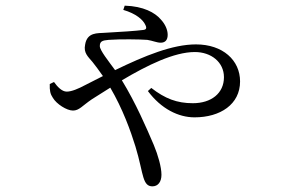

<svg xmlns="http://www.w3.org/2000/svg" viewBox="-20 -591 1040 679"><path d="M171 -301 156 -294C155 -271 158 -258 167 -245C180 -223 216 -200 238 -200C260 -200 271 -217 305 -240L370 -281C414 -206 442 -128 459 -73C474 -24 481 18 487 36C494 59 503 68 519 68C539 68 551 52 551 27C551 0 539 -42 524 -78C498 -139 460 -227 411 -307C502 -361 596 -407 669 -407C727 -407 772 -371 772 -318C772 -261 727 -226 662 -226C606 -226 564 -242 515 -280L503 -269C550 -206 611 -176 668 -176C759 -176 829 -222 829 -303C829 -378 768 -434 673 -434C590 -434 492 -394 387 -343C363 -376 333 -413 333 -428C333 -445 342 -448 364 -450C407 -453 473 -452 501 -450C520 -447 535 -440 548 -440C564 -440 573 -449 573 -468C573 -486 564 -506 548 -523C528 -546 488 -569 421 -571L416 -556C461 -543 486 -521 494 -503C500 -491 497 -486 486 -485C464 -482 407 -478 350 -475C326 -473 288 -478 281 -433C275 -404 291 -391 307 -372C317 -359 329 -344 344 -322L283 -291C257 -277 233 -267 216 -267C199 -267 183 -284 171 -301Z"/></svg>

Font: Harano Aji Mincho TW
Style: Regular
Weight: 400
Foundry: Masamichi Hosoda
Version: HaranoAjiMinchoTW-Regular version 20230610;ttx 4.39.4